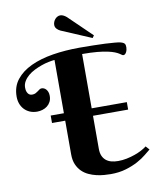

<svg xmlns="http://www.w3.org/2000/svg" viewBox="-99 -1006 890 1090"><g transform="rotate(-10 345.5 -461.0)"><path d="M0 -518.1Q0 -575.2 31.5 -615.2Q63 -655.3 117.7 -680.9Q172.4 -706.5 245.1 -718.3Q317.9 -730 400.9 -730Q440.4 -730 478 -729.2Q515.6 -728.5 546.6 -727.1Q577.6 -725.6 600.1 -723.6Q622.6 -721.7 632.8 -719.2Q642.6 -716.8 648.4 -713.9Q654.3 -710.9 657.2 -707Q660.2 -703.1 661.1 -698Q662.1 -692.9 662.1 -686Q662.1 -680.2 660.6 -673.1Q659.2 -666 656.2 -659.9Q653.3 -653.8 648.9 -649.4Q644.5 -645 638.2 -645Q634.3 -645 629.6 -648.4Q625 -651.9 616.5 -657.2Q607.9 -662.6 593.5 -668.5Q579.1 -674.3 554.9 -679.7Q530.8 -685.1 494.9 -688.5Q459 -691.9 408.2 -691.9V-378.9H610.8V-335.9H408.2V-145Q408.2 -122.1 415 -105.7Q421.9 -89.4 434.6 -78.6Q447.3 -67.9 465.1 -63Q482.9 -58.1 504.9 -58.1Q529.8 -58.1 554.7 -63.2Q579.6 -68.4 601.8 -76.2Q624 -84 642.3 -93.8Q660.6 -103.5 671.9 -112.8L690.9 -91.8Q678.7 -82 658.2 -65.2Q637.7 -48.3 608.2 -32.2Q578.6 -16.1 539.3 -4.2Q500 7.8 450.2 7.8Q433.6 7.8 412.4 6.1Q391.1 4.4 368.7 -0.7Q346.2 -5.9 324.5 -15.9Q302.7 -25.9 285.9 -42.5Q269 -59.1 258.5 -83.3Q248 -107.4 248 -141.1V-335.9H171.9V-378.9H248V-686Q232.4 -684.6 212.2 -680.4Q191.9 -676.3 170.7 -668.7Q149.4 -661.1 128.9 -650.9Q108.4 -640.6 92.3 -627Q76.2 -613.3 66.2 -596.4Q56.2 -579.6 56.2 -560.1Q56.2 -544.4 60.3 -535.2Q64.5 -525.9 69.8 -521.2Q75.2 -516.6 80.8 -515.4Q86.4 -514.2 88.9 -514.2Q101.1 -514.2 108.9 -518.3Q116.7 -522.5 123 -527.1Q129.4 -531.7 135 -535.9Q140.6 -540 147.9 -540Q153.8 -540 160.4 -537.4Q167 -534.7 172.6 -528.8Q178.2 -522.9 182.1 -513.4Q186 -503.9 186 -490.2Q186 -470.7 178.5 -456.3Q170.9 -441.9 158.9 -432.6Q147 -423.3 131.6 -418.7Q116.2 -414.1 101.1 -414.1Q77.6 -414.1 58.8 -422.1Q40 -430.2 26.9 -444.3Q13.7 -458.5 6.8 -477.3Q0 -496.1 0 -518.1ZM482.9 -771 309.6 -844.7Q297.9 -850.1 289.3 -859.6Q280.8 -869.1 280.8 -881.8Q280.8 -890.6 284.2 -899.2Q287.6 -907.7 293.5 -914.6Q299.3 -921.4 307.1 -925.5Q314.9 -929.7 323.7 -929.7Q333 -929.7 342.3 -925Q351.6 -920.4 359.9 -913.1L492.7 -784.7Z"/></g></svg>

Font: Berkshire Swash
Style: Regular
Weight: 700
Designer: Astigmatic (AOETI)
Foundry: Astigmatic (AOETI)
Version: Version 1.000